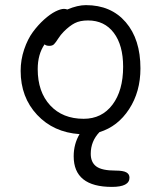

<svg xmlns="http://www.w3.org/2000/svg" viewBox="-20 -504 632 753"><path d="M418.9 229Q269 229 269 108.9Q269 61 292 22Q189.9 15.1 125.5 -53.7Q61 -122.6 61 -226.1Q61 -269.5 74.7 -310.1Q88.4 -350.6 108.9 -378.4Q129.4 -406.2 153.1 -427.5Q176.8 -448.7 197.3 -459Q217.8 -469.2 231 -469.2Q236.8 -469.2 244.1 -466.8Q284.2 -483.9 316.9 -483.9Q415.5 -483.9 473.1 -417Q530.8 -350.1 530.8 -235.8Q530.8 -144 486.3 -75.9Q441.9 -7.8 370.1 14.2Q335.9 49.8 335.9 99.1Q335.9 132.8 357.9 148.9Q379.9 165 433.1 165Q462.9 165 475.3 171.9Q487.8 178.7 487.8 192.9Q487.8 229 418.9 229ZM127.9 -232.9Q127.9 -143.6 176.8 -90.8Q225.6 -38.1 308.1 -38.1Q379.4 -38.1 421.1 -93.5Q462.9 -148.9 462.9 -242.2Q462.9 -326.7 426.3 -375.2Q389.6 -423.8 325.2 -423.8Q293.9 -423.8 273.4 -413.3Q252.9 -402.8 230 -379.9Q217.8 -367.7 208 -352.3Q198.2 -336.9 191.9 -330.6Q185.5 -324.2 173.8 -324.2Q160.6 -324.2 154.8 -330.1Q127.9 -291 127.9 -232.9Z"/></svg>

Font: Shantell Sans Bouncy
Style: Regular
Weight: 300
Designer: Stephen Nixon, Anya Danilova, Shantell Martin
Foundry: Arrow Type
Version: Version 1.006;[9816181b4]